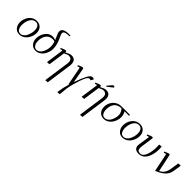

<svg xmlns="http://www.w3.org/2000/svg" viewBox="273 -2208 3982 3982"><g transform="rotate(45 2264.0 -217.5)"><path d="M65.9 -187Q65.9 -233.9 81.5 -280.3Q97.2 -326.7 125.7 -365.2Q154.3 -403.8 199.7 -428Q245.1 -452.1 298.8 -452.1Q378.4 -452.1 424.8 -402.3Q471.2 -352.5 471.2 -270Q471.2 -233.4 461.2 -194.8Q451.2 -156.2 430.9 -120.1Q410.6 -84 383.1 -55.7Q355.5 -27.3 316.9 -10.3Q278.3 6.8 234.9 6.8Q158.2 6.8 112.1 -48.3Q65.9 -103.5 65.9 -187ZM133.8 -176.8Q133.8 -109.4 159.9 -64.7Q186 -20 237.8 -20Q276.9 -20 309.8 -45.2Q342.8 -70.3 362.8 -109.6Q382.8 -148.9 393.8 -193.1Q404.8 -237.3 404.8 -278.8Q404.8 -344.2 377.4 -383.5Q350.1 -422.9 295.9 -422.9Q264.6 -422.9 237.5 -407.7Q210.4 -392.6 191.7 -367.7Q172.9 -342.8 159.7 -310.8Q146.5 -278.8 140.1 -244.6Q133.8 -210.4 133.8 -176.8Z M539.6 -182.1Q539.6 -218.8 548.3 -256.3Q557.1 -293.9 575.7 -329.8Q594.2 -365.7 620.1 -393.8Q646 -421.9 682.9 -439Q719.7 -456.1 762.7 -456.1Q796.9 -456.1 844.7 -439Q834 -469.2 815.4 -508.5Q796.9 -547.9 786.9 -575Q776.9 -602.1 776.9 -626Q776.9 -650.9 788.6 -669.9Q800.3 -689 818.4 -700Q836.4 -710.9 861.8 -717.8Q887.2 -724.6 910.6 -726.8Q934.1 -729 960 -729H1002.9L1001 -704.1Q984.4 -703.6 974.9 -703.1Q965.3 -702.6 948.7 -701.7Q932.1 -700.7 921.6 -698.7Q911.1 -696.8 897.5 -693.8Q883.8 -690.9 875.2 -686.5Q866.7 -682.1 858.6 -676Q850.6 -669.9 846.7 -661.6Q842.8 -653.3 842.8 -643.1Q842.8 -622.6 859.1 -583.3Q875.5 -543.9 894.8 -503.4Q914.1 -462.9 930.4 -401.9Q946.8 -340.8 946.8 -282.2Q946.8 -231.4 930.4 -180.9Q914.1 -130.4 884.5 -88.1Q855 -45.9 808.8 -19.5Q762.7 6.8 709 6.8Q632.3 6.8 585.9 -48.1Q539.6 -103 539.6 -182.1ZM605 -174.8Q605 -134.8 615.5 -100.8Q626 -66.9 651.1 -43.5Q676.3 -20 711.9 -20Q751 -20 783.9 -45.2Q816.9 -70.3 836.9 -109.6Q856.9 -148.9 867.9 -193.1Q878.9 -237.3 878.9 -278.8Q878.9 -338.9 856.9 -405.8Q828.1 -416 794.9 -416Q713.9 -416 659.4 -352.8Q605 -289.6 605 -174.8Z M1042.5 -405.8Q1097.2 -429.2 1117.7 -436.5Q1138.2 -443.8 1150.4 -443.8Q1175.8 -443.8 1175.8 -421.9Q1175.8 -416 1174.8 -411.1L1173.8 -404.8Q1264.2 -456.1 1311.5 -456.1Q1374 -456.1 1406.2 -422.1Q1438.5 -388.2 1438.5 -323.2Q1438.5 -298.8 1435.5 -274.9L1355.5 289.1L1289.6 293.9L1291.5 267.1L1367.7 -270Q1370.6 -291.5 1370.6 -308.1Q1370.6 -410.2 1275.4 -410.2Q1236.3 -410.2 1169.4 -372.1L1116.7 0L1049.8 4.9L1051.8 -19L1102.5 -372.1Q1105.5 -393.1 1095.7 -393.1Q1084.5 -393.1 1048.8 -378.9Z M1546.4 -405.8Q1601.1 -428.7 1621.3 -436.3Q1641.6 -443.8 1652.3 -443.8Q1665.5 -443.8 1670.4 -436Q1675.3 -428.2 1677.7 -411.1L1735.4 -95.2Q1766.1 -183.6 1792.7 -247.8Q1819.3 -312 1839.4 -349.4Q1859.4 -386.7 1878.2 -408.4Q1897 -430.2 1910.6 -437Q1924.3 -443.8 1939.5 -443.8Q1954.6 -443.8 1970.7 -439L1988.3 -426.8L1954.6 -367.2Q1936.5 -376 1919.4 -376Q1908.7 -376 1900.1 -372.8Q1891.6 -369.6 1875.5 -351.6Q1859.4 -333.5 1843.5 -301.5Q1827.6 -269.5 1805.4 -205.8Q1783.2 -142.1 1759.3 -53.2Q1734.4 38.6 1724.6 106.7Q1714.8 174.8 1706.5 289.1L1640.6 293.9L1642.6 269Q1660.2 143.6 1701.7 7.8L1688.5 14.2L1614.3 -372.1Q1612.3 -385.3 1609.1 -389.2Q1606 -393.1 1599.6 -393.1Q1589.4 -393.1 1553.7 -378.9Z M2059.1 -405.8Q2113.8 -429.2 2134.3 -436.5Q2154.8 -443.8 2167 -443.8Q2192.4 -443.8 2192.4 -421.9Q2192.4 -416 2191.4 -411.1L2190.4 -404.8Q2280.8 -456.1 2328.1 -456.1Q2390.6 -456.1 2422.9 -422.1Q2455.1 -388.2 2455.1 -323.2Q2455.1 -298.8 2452.1 -274.9L2372.1 289.1L2306.2 293.9L2308.1 267.1L2384.3 -270Q2387.2 -291.5 2387.2 -308.1Q2387.2 -410.2 2292 -410.2Q2252.9 -410.2 2186 -372.1L2133.3 0L2066.4 4.9L2068.4 -19L2119.1 -372.1Q2122.1 -393.1 2112.3 -393.1Q2101.1 -393.1 2065.4 -378.9ZM2265.1 -520 2330.1 -597.2Q2346.2 -616.7 2355.5 -623.8Q2364.7 -630.9 2377 -630.9Q2381.3 -630.9 2386 -629.2Q2390.6 -627.4 2393.1 -626L2396 -624L2406.2 -605L2280.3 -504.9Z M2540 -176.8Q2540 -258.3 2582.3 -325Q2624.5 -391.6 2698.2 -421.9Q2727.1 -433.6 2752.9 -436.3Q2778.8 -439 2832 -439H3041L3038.1 -411.1H2907.2Q2946.3 -349.6 2946.3 -273.9Q2946.3 -225.1 2929.4 -175.5Q2912.6 -126 2883.1 -85.2Q2853.5 -44.4 2808.1 -18.8Q2762.7 6.8 2710 6.8Q2632.8 6.8 2586.4 -44.4Q2540 -95.7 2540 -176.8ZM2608.9 -174.8Q2608.9 -107.4 2635 -63.7Q2661.1 -20 2712.9 -20Q2751 -20 2783.7 -43.9Q2816.4 -67.9 2836.7 -105Q2856.9 -142.1 2868.4 -184.1Q2879.9 -226.1 2879.9 -264.2Q2879.9 -291.5 2873.8 -315.9Q2867.7 -340.3 2858.9 -356.2Q2850.1 -372.1 2841.3 -383.8Q2832.5 -395.5 2826.7 -400.4L2820.3 -405.8V-411.1Q2775.4 -411.1 2737.8 -397.2Q2700.2 -383.3 2670.9 -355.2Q2641.6 -327.1 2625.2 -281Q2608.9 -234.9 2608.9 -174.8Z M3089.8 -187Q3089.8 -233.9 3105.5 -280.3Q3121.1 -326.7 3149.7 -365.2Q3178.2 -403.8 3223.6 -428Q3269 -452.1 3322.8 -452.1Q3402.3 -452.1 3448.7 -402.3Q3495.1 -352.5 3495.1 -270Q3495.1 -233.4 3485.1 -194.8Q3475.1 -156.2 3454.8 -120.1Q3434.6 -84 3407 -55.7Q3379.4 -27.3 3340.8 -10.3Q3302.2 6.8 3258.8 6.8Q3182.1 6.8 3136 -48.3Q3089.8 -103.5 3089.8 -187ZM3157.7 -176.8Q3157.7 -109.4 3183.8 -64.7Q3210 -20 3261.7 -20Q3300.8 -20 3333.7 -45.2Q3366.7 -70.3 3386.7 -109.6Q3406.7 -148.9 3417.7 -193.1Q3428.7 -237.3 3428.7 -278.8Q3428.7 -344.2 3401.4 -383.5Q3374 -422.9 3319.8 -422.9Q3288.6 -422.9 3261.5 -407.7Q3234.4 -392.6 3215.6 -367.7Q3196.8 -342.8 3183.6 -310.8Q3170.4 -278.8 3164.1 -244.6Q3157.7 -210.4 3157.7 -176.8Z M3580.6 -405.8Q3635.3 -429.2 3655.8 -436.5Q3676.3 -443.8 3688.5 -443.8Q3712.9 -443.8 3712.9 -420.9Q3712.9 -419.4 3712.4 -416.7Q3711.9 -414.1 3711.4 -409.4Q3710.9 -404.8 3710.4 -401.9L3675.8 -162.1Q3670.9 -122.1 3670.9 -105Q3670.9 -60.1 3690.9 -40Q3710.9 -20 3752.4 -20Q3793 -20 3824 -51.5Q3855 -83 3872.1 -133.8Q3889.2 -184.6 3897.5 -239.5Q3905.8 -294.4 3905.8 -350.1Q3905.8 -383.8 3902.8 -405.8L3903.8 -432.1L3968.8 -439Q3973.6 -402.8 3973.6 -363.8Q3973.6 -310.5 3965.6 -259.3Q3957.5 -208 3939.5 -159.2Q3921.4 -110.4 3895 -74Q3868.7 -37.6 3828.9 -15.4Q3789.1 6.8 3740.7 6.8Q3667.5 6.8 3635 -24.7Q3602.5 -56.2 3602.5 -105Q3602.5 -124.5 3606.4 -149.9L3640.6 -372.1Q3643.6 -393.1 3633.8 -393.1Q3622.6 -393.1 3586.9 -378.9Z M4081.5 -405.8Q4136.2 -428.7 4156.5 -436.3Q4176.8 -443.8 4187.5 -443.8Q4200.7 -443.8 4205.6 -436Q4210.4 -428.2 4212.9 -411.1L4289.6 -43.9Q4299.8 -48.3 4306.6 -51.8Q4313.5 -55.2 4327.4 -64Q4341.3 -72.8 4351.6 -82.3Q4361.8 -91.8 4375.2 -107.9Q4388.7 -124 4398.4 -142.6Q4408.2 -161.1 4417 -187.7Q4425.8 -214.4 4430.7 -245.1L4459.5 -434.1L4527.8 -439L4525.9 -411.1L4501.5 -256.8Q4496.6 -222.2 4482.7 -190.9Q4468.8 -159.7 4451.9 -136.2Q4435.1 -112.8 4409.7 -90.6Q4384.3 -68.4 4363.8 -54.4Q4343.3 -40.5 4314.2 -25.4Q4285.2 -10.3 4269 -3.2Q4252.9 3.9 4228.5 14.2L4149.4 -372.1Q4147.5 -385.3 4144.3 -389.2Q4141.1 -393.1 4134.8 -393.1Q4124.5 -393.1 4088.9 -378.9Z"/></g></svg>

Font: Dehuti
Style: Italic
Weight: 400
Version: Version 1.2